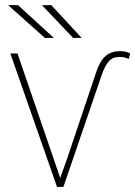

<svg xmlns="http://www.w3.org/2000/svg" viewBox="-20 -740 536 760"><path d="M49.3 -528.3C49.3 -528.3 21 -528.3 21 -528.3C21 -528.3 205.6 -0.5 205.6 -0.5C205.6 -0.5 205.6 0 205.6 0C205.6 0 231 0 231 0C231 0 384.3 -448.2 384.3 -448.2C384.3 -448.2 384.3 -448.2 384.3 -448.2C392.6 -471.2 401.9 -487.8 411.6 -498.5C421.4 -509.3 435.1 -514.6 453.1 -514.6C453.1 -514.6 453.1 -514.6 453.1 -514.6C467.3 -514.6 479.5 -511.7 489.3 -506.3C489.3 -506.3 495.6 -528.3 495.6 -528.3C495.6 -528.3 495.6 -528.3 495.6 -528.3C484.4 -534.7 471.2 -537.6 455.1 -537.6C455.1 -537.6 455.1 -537.6 455.1 -537.6C433.1 -537.6 414.6 -531.7 399.4 -519.5C384.3 -507.3 371.1 -485.4 360.8 -454.6C360.8 -454.6 245.6 -111.8 245.6 -111.8C245.6 -111.8 218.3 -35.6 218.3 -35.6C218.3 -35.6 49.3 -528.3 49.3 -528.3ZM51.3 -719.7C51.3 -719.7 12.2 -719.7 12.2 -719.7C12.2 -719.7 157.7 -589.8 157.7 -589.8C157.7 -589.8 193.4 -589.8 193.4 -589.8C193.4 -589.8 51.3 -719.7 51.3 -719.7ZM183.1 -719.7C183.1 -719.7 146 -719.7 146 -719.7C146 -719.7 269.5 -589.8 269.5 -589.8C269.5 -589.8 303.2 -589.8 303.2 -589.8C303.2 -589.8 183.1 -719.7 183.1 -719.7Z"/></svg>

Font: WOX
Style: Regular
Weight: 500
Designer: Google
Foundry: ""
Version: ""